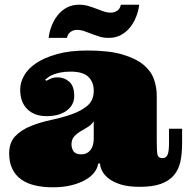

<svg xmlns="http://www.w3.org/2000/svg" viewBox="-20 -775 795 817"><path d="M280.8 -470.2Q255.9 -470.2 238 -466.6Q220.2 -462.9 207.5 -458Q194.8 -453.1 186.5 -447Q178.2 -440.9 171.9 -436L176.8 -431.2Q186 -436 197 -440.9Q208 -445.8 225.1 -445.8Q253.9 -445.8 274.9 -427Q295.9 -408.2 295.9 -367.2Q295.9 -328.1 263.9 -304.4Q231.9 -280.8 178.2 -280.8Q127 -280.8 96.4 -310.3Q65.9 -339.8 65.9 -394Q65.9 -423.8 82.5 -453.4Q99.1 -482.9 134 -506.3Q168.9 -529.8 222.9 -544.9Q276.9 -560.1 353 -560.1Q443.8 -560.1 501.5 -543Q559.1 -525.9 591.1 -499Q623 -472.2 635 -438Q647 -403.8 647 -369.1V-178.2Q647 -133.8 649.9 -117.9Q652.8 -102.1 671.9 -102.1Q687 -102.1 693.1 -116.5Q699.2 -130.9 699.2 -166V-227.1H754.9V-165Q754.9 -121.1 747.6 -87.2Q740.2 -53.2 719.7 -29.1Q699.2 -4.9 664.1 7.6Q628.9 20 574.2 20Q524.9 20 492.4 9.5Q460 -1 440.9 -16.6Q421.9 -32.2 413.8 -49.1Q405.8 -65.9 405.8 -79.1H397.9Q395 -59.1 381.1 -41Q367.2 -22.9 342.5 -9Q317.9 4.9 283.4 13.4Q249 22 205.1 22Q163.1 22 128.7 13.9Q94.2 5.9 70.1 -11.5Q45.9 -28.8 32.5 -56.4Q19 -84 19 -122.1Q19 -168.9 45.4 -196Q71.8 -223.1 111.8 -239Q151.9 -254.9 199 -264.9Q246.1 -274.9 286.1 -289.1Q326.2 -303.2 352.5 -325.7Q378.9 -348.1 378.9 -389.2Q378.9 -425.8 356 -448Q333 -470.2 280.8 -470.2ZM378.9 -258.8Q368.2 -243.2 352.1 -233.6Q335.9 -224.1 321 -215.1Q306.2 -206.1 295.2 -193.6Q284.2 -181.2 284.2 -160.2Q284.2 -144 293 -131.1Q301.8 -118.2 327.1 -118.2Q350.1 -118.2 364.5 -136Q378.9 -153.8 378.9 -186ZM306.2 -647.9Q293 -647.9 280.5 -639.4Q268.1 -630.9 265.1 -613.8H187Q189.9 -640.1 200 -665.5Q210 -690.9 226.1 -710.9Q242.2 -731 264.6 -742.9Q287.1 -754.9 315.9 -754.9Q337.9 -754.9 356 -749.5Q374 -744.1 389.6 -738Q405.3 -731.9 420.7 -726.6Q436 -721.2 453.1 -721.2Q466.3 -721.2 478.8 -729.5Q491.2 -737.8 494.1 -754.9H572.3Q569.3 -729 559.3 -703.6Q549.3 -678.2 533.2 -658.2Q517.1 -638.2 494.6 -626Q472.2 -613.8 442.9 -613.8Q419.9 -613.8 402.6 -619.4Q385.3 -625 369.1 -631.1Q353 -637.2 338.1 -642.6Q323.2 -647.9 306.2 -647.9Z"/></svg>

Font: Ultra
Style: Regular
Weight: 400
Designer: Astigmatic (AOETI)
Foundry: Astigmatic (AOETI)
Version: Version 1.000